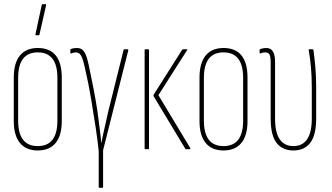

<svg xmlns="http://www.w3.org/2000/svg" viewBox="-20 -715 1590 920"><path d="M161 6Q105 6 75.5 -30Q46 -66 46 -135V-343Q46 -413 75.5 -449Q105 -485 161 -485Q218 -485 247 -449.5Q276 -414 276 -343V-135Q276 -66 246.5 -30Q217 6 161 6ZM161 -15Q208 -15 231.5 -45.5Q255 -76 255 -136V-342Q255 -403 231.5 -433.5Q208 -464 161 -464Q114 -464 90.5 -433.5Q67 -403 67 -342V-136Q67 -76 90.5 -45.5Q114 -15 161 -15ZM152 -546Q149 -546 150 -551L180 -691Q181 -695 184 -695H198Q202 -695 201 -690L169 -549Q168 -546 165 -546Z M456 185Q453 185 453 181V9Q448 -40 438.5 -103.5Q429 -167 416.5 -241.5Q404 -316 386 -394Q379 -427 370 -445.5Q361 -464 344 -464Q334 -464 321 -459Q320 -458 318.5 -459.5Q317 -461 317 -462V-475Q317 -479 320 -480Q327 -483 334 -484Q341 -485 348 -485Q363 -485 373 -478Q383 -471 391 -452.5Q399 -434 406 -399Q421 -328 430 -280.5Q439 -233 446 -188Q450 -161 453 -135.5Q456 -110 459.5 -84Q463 -58 465 -31H466Q470 -51 474 -70.5Q478 -90 482.5 -108.5Q487 -127 491 -146.5Q495 -166 500 -186L572 -475Q573 -479 576 -479H591Q595 -479 595 -475L474 5V181Q474 185 470 185Z M872 0Q870 0 868 -2L716 -254Q715 -257 716 -261L853 -477Q855 -479 858 -479H875Q877 -479 877.5 -478Q878 -477 876 -474L739 -259L892 -5Q894 0 889 0ZM676 0Q673 0 673 -4V-475Q673 -479 676 -479H690Q694 -479 694 -475V-4Q694 0 690 0Z M1051 6Q995 6 965.5 -30Q936 -66 936 -135V-343Q936 -413 965.5 -449Q995 -485 1051 -485Q1108 -485 1137 -449.5Q1166 -414 1166 -343V-135Q1166 -66 1136.5 -30Q1107 6 1051 6ZM1051 -15Q1098 -15 1121.5 -45.5Q1145 -76 1145 -136V-342Q1145 -403 1121.5 -433.5Q1098 -464 1051 -464Q1004 -464 980.5 -433.5Q957 -403 957 -342V-136Q957 -76 980.5 -45.5Q1004 -15 1051 -15Z M1386 6Q1333 6 1305 -30.5Q1277 -67 1277 -147V-415Q1277 -440 1272 -452Q1267 -464 1251 -464Q1244 -464 1238.5 -462.5Q1233 -461 1228 -459Q1224 -458 1224 -462V-475Q1224 -479 1227 -480Q1232 -482 1240 -483.5Q1248 -485 1255 -485Q1278 -485 1288 -468Q1298 -451 1298 -420V-146Q1298 -80 1320.5 -47.5Q1343 -15 1386 -15Q1429 -15 1451.5 -47.5Q1474 -80 1474 -147V-296Q1474 -348 1470 -393Q1466 -438 1459 -475Q1458 -479 1463 -479H1477Q1481 -479 1482 -475Q1487 -439 1491 -393.5Q1495 -348 1495 -297V-149Q1495 -68 1467 -31Q1439 6 1386 6Z"/></svg>

Font: Sofia Sans Extra Condensed Thin
Style: Regular
Weight: 250
Version: Version 4.100